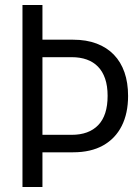

<svg xmlns="http://www.w3.org/2000/svg" viewBox="-20 -749 561 769"><path d="M129 -139V-209H267Q336 -209 373.5 -248Q411 -287 411 -365Q411 -405 401 -434Q391 -463 372.5 -482Q354 -501 327.5 -510.5Q301 -520 267 -520H129V-590H273Q326 -590 367 -574.5Q408 -559 436 -530Q464 -501 478.5 -459.5Q493 -418 493 -365Q493 -295 467.5 -244.5Q442 -194 393 -166.5Q344 -139 273 -139ZM70 0V-729H150V0Z"/></svg>

Font: Mona Sans SemiCondensed
Style: Regular
Weight: 400
Width: 4
Designer: Deni Anggara
Foundry: GitHub
Version: Version 2.000